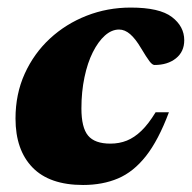

<svg xmlns="http://www.w3.org/2000/svg" viewBox="-20 -486 519 520"><path d="M302.5 -406Q282.5 -406 264.2 -389.8Q246 -373.5 231.5 -344.8Q217 -316 208.8 -276.8Q200.5 -237.5 200.5 -192.5Q200.5 -140.5 218.5 -118.8Q236.5 -97 279 -97Q303 -97 323.5 -105.2Q344 -113.5 363 -131.8Q382 -150 401.5 -182H437.5Q409 -106 375.2 -63.2Q341.5 -20.5 299.8 -2.8Q258 15 205 15Q114 15 68 -32.5Q22 -80 22 -165Q22 -231.5 47 -286.5Q72 -341.5 115.2 -381.5Q158.5 -421.5 214.8 -443.5Q271 -465.5 334 -465.5Q412 -465.5 445.5 -440Q479 -414.5 479 -377Q479 -346 456.5 -328Q434 -310 398.5 -310Q392.5 -310 384.8 -320.2Q377 -330.5 362 -355.5Q347 -381 332.5 -393.5Q318 -406 302.5 -406Z"/></svg>

Font: Newsreader 16pt 16pt ExtraBold
Style: Italic
Weight: 800
Italic angle: -17°
Version: Version 1.003